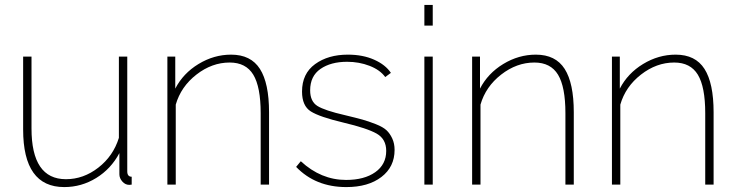

<svg xmlns="http://www.w3.org/2000/svg" viewBox="-20 -750 2994 780"><path d="M241 10Q74 10 74 -224V-520H108V-228Q108 -22 248 -22Q319 -22 379.5 -69Q440 -116 463 -190V-520H497V-54Q497 -32 515 -32V0Q511 1 505 1Q489 1 477 -12.5Q465 -26 465 -42V-128Q431 -64 371 -27Q311 10 241 10Z M1073 -294V0H1039V-290Q1039 -397 1009 -446.5Q979 -496 913 -496Q841 -496 778 -447Q715 -398 694 -325V0H660V-520H692V-390Q724 -452 786.5 -490Q849 -528 919 -528Q999 -528 1036 -470Q1073 -412 1073 -294Z M1387 10Q1262 10 1183 -72L1202 -95Q1284 -19 1386 -19Q1460 -19 1504.5 -50.5Q1549 -82 1549 -137Q1549 -185 1510.5 -207Q1472 -229 1375 -252Q1278 -275 1242.5 -297.5Q1207 -320 1207 -378Q1207 -451 1260 -489.5Q1313 -528 1393 -528Q1454 -528 1500 -507.5Q1546 -487 1568 -454L1545 -437Q1524 -466 1481.5 -482.5Q1439 -499 1390 -499Q1324 -499 1282 -470Q1240 -441 1240 -383Q1240 -338 1269.5 -319.5Q1299 -301 1382 -282Q1428 -271 1453 -264Q1478 -257 1507 -245.5Q1536 -234 1550 -221Q1564 -208 1573.5 -187.5Q1583 -167 1583 -141Q1583 -72 1529.5 -31Q1476 10 1387 10Z M1738 0H1704V-520H1738ZM1738 -646H1704V-730H1738Z M2311 -294V0H2277V-290Q2277 -397 2247 -446.5Q2217 -496 2151 -496Q2079 -496 2016 -447Q1953 -398 1932 -325V0H1898V-520H1930V-390Q1962 -452 2024.5 -490Q2087 -528 2157 -528Q2237 -528 2274 -470Q2311 -412 2311 -294Z M2879 -294V0H2845V-290Q2845 -397 2815 -446.5Q2785 -496 2719 -496Q2647 -496 2584 -447Q2521 -398 2500 -325V0H2466V-520H2498V-390Q2530 -452 2592.5 -490Q2655 -528 2725 -528Q2805 -528 2842 -470Q2879 -412 2879 -294Z"/></svg>

Font: Raleway
Style: ExtraLight
Weight: 200
Designer: Matt McInerney, Pablo Impallari, Rodrigo Fuenzalida
Foundry: Matt McInerney, Pablo Impallari, Rodrigo Fuenzalida
Version: Version 2.001